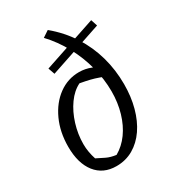

<svg xmlns="http://www.w3.org/2000/svg" viewBox="-182 -837 846 944"><g transform="rotate(-30 240.5 -365.5)"><path d="M199 9Q124 9 82 -44.5Q40 -98 40 -192Q40 -275 70.5 -341.5Q101 -408 153 -446Q205 -484 269 -484Q304 -484 337.5 -470.5Q371 -457 388 -435L389 -394Q363 -403 342.5 -410.5Q322 -418 299.5 -423.5Q277 -429 244 -435Q205 -416 175 -374Q145 -332 128 -277Q111 -222 111 -166Q111 -143 115 -120.5Q119 -98 126 -77Q149 -65 172 -54Q195 -43 226 -39Q268 -63 298 -104.5Q328 -146 344.5 -202Q361 -258 361 -322Q361 -392 342.5 -462.5Q324 -533 289 -598Q254 -663 204 -716L240 -740Q305 -686 347.5 -619.5Q390 -553 411 -478Q432 -403 432 -322Q432 -251 415.5 -190.5Q399 -130 368.5 -85.5Q338 -41 295 -16Q252 9 199 9ZM161 -537 148 -574 449 -675 461 -638Z"/></g></svg>

Font: Piazzolla 24pt
Style: Italic
Weight: 400
Italic angle: -11.3°
Designer: Juan Pablo del Peral
Foundry: Huerta Tipografica
Version: Version 2.005